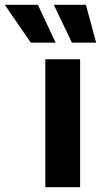

<svg xmlns="http://www.w3.org/2000/svg" viewBox="-131 -776 419 796"><path d="M56.9 -530.3H201.1V0H56.9ZM-111.2 -756.1H26L99.6 -599.2H-3.4ZM92.1 -756.1H225.2L267.6 -599.2H167.1Z"/></svg>

Font: Pretendard JP Variable
Style: Regular
Weight: 400
Designer: Base glyphs from Inter by Rasmus Andersson; Hangul glyphs from Noto Sans CJK(Source Han Sans) by Jang Soo-young and Kang
Foundry: Kil Hyung-jin
Version: Version 1.307;Glyphs 3.2 (3192)